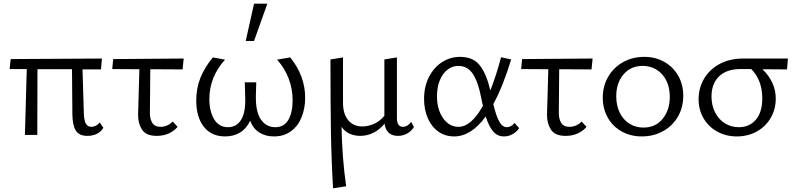

<svg xmlns="http://www.w3.org/2000/svg" viewBox="-20 -731 4301 1040"><path d="M125 -357H32L38 -411L532 -414L527 -355H427L434 -121Q435 -79 445 -61.5Q455 -44 474 -44Q487 -44 499 -50Q511 -56 520 -68L540 -39Q528 -18 505.5 -6.5Q483 5 454 5Q409 5 391 -23Q373 -51 372 -111L370 -356H183L182 0H115Z M593 -411 975 -414 969 -355 794 -356 792 -121Q791 -90 804 -67Q817 -44 850 -44Q868 -44 885.5 -51.5Q903 -59 915 -73L942 -44Q923 -21 894 -8Q865 5 829 5Q770 5 748.5 -30Q727 -65 728 -111L735 -356L588 -357Z M1043 -186Q1043 -254 1066 -310.5Q1089 -367 1133 -420L1199 -408Q1114 -314 1114 -194Q1114 -128 1140 -85Q1166 -42 1215 -42Q1263 -42 1287.5 -84.5Q1312 -127 1308 -210L1306 -285H1368L1366 -214Q1364 -126 1393 -84Q1422 -42 1471 -42Q1519 -42 1542 -82Q1565 -122 1565 -186Q1565 -312 1481 -408L1552 -420Q1633 -320 1633 -201Q1633 -145 1614 -97Q1595 -49 1556.5 -20.5Q1518 8 1464 8Q1417 8 1383.5 -14Q1350 -36 1335 -77Q1315 -34 1280 -13Q1245 8 1200 8Q1125 8 1084 -44.5Q1043 -97 1043 -186ZM1356 -711H1428L1356 -509H1311Z M1770 -409 1838 -420V-174Q1838 -114 1866 -80Q1894 -46 1943 -46Q1974 -46 2006.5 -60.5Q2039 -75 2062 -104V-409L2130 -420V-91Q2130 -44 2163 -44Q2175 -44 2186.5 -51Q2198 -58 2207 -71L2222 -43Q2209 -21 2186 -8Q2163 5 2135 5Q2104 5 2085.5 -12Q2067 -29 2063 -61Q2036 -28 2002 -11.5Q1968 5 1931 5Q1900 5 1873.5 -7Q1847 -19 1830 -44Q1833 123 1855 278L1784 289Q1775 134 1772.5 -21Q1770 -176 1770 -409Z M2277 -195Q2277 -262 2303.5 -314Q2330 -366 2374.5 -394.5Q2419 -423 2472 -423Q2544 -423 2580 -375.5Q2616 -328 2636 -241Q2669 -325 2694 -421L2749 -409Q2704 -262 2652 -167Q2667 -104 2684 -73Q2701 -42 2726 -42Q2737 -42 2748 -48Q2759 -54 2767 -65L2792 -37Q2779 -17 2757 -4.5Q2735 8 2710 8Q2673 8 2650 -20.5Q2627 -49 2611 -100Q2532 8 2440 8Q2391 8 2354 -18.5Q2317 -45 2297 -91.5Q2277 -138 2277 -195ZM2464 -44Q2532 -44 2596 -158Q2591 -175 2586 -204Q2570 -287 2541.5 -330.5Q2513 -374 2462 -374Q2431 -374 2404.5 -354Q2378 -334 2362.5 -296.5Q2347 -259 2347 -209Q2347 -138 2380 -91Q2413 -44 2464 -44Z M2808 -411 3190 -414 3184 -355 3009 -356 3007 -121Q3006 -90 3019 -67Q3032 -44 3065 -44Q3083 -44 3100.5 -51.5Q3118 -59 3130 -73L3157 -44Q3138 -21 3109 -8Q3080 5 3044 5Q2985 5 2963.5 -30Q2942 -65 2943 -111L2950 -356L2803 -357Z M3245 -202Q3245 -265 3274.5 -315.5Q3304 -366 3355 -394.5Q3406 -423 3470 -423Q3530 -423 3578 -396Q3626 -369 3653.5 -321Q3681 -273 3681 -213Q3681 -149 3652 -99Q3623 -49 3571.5 -20.5Q3520 8 3456 8Q3396 8 3347.5 -19Q3299 -46 3272 -94Q3245 -142 3245 -202ZM3465 -40Q3531 -40 3569.5 -87.5Q3608 -135 3608 -206Q3608 -282 3566.5 -328Q3525 -374 3461 -374Q3396 -374 3357 -327.5Q3318 -281 3318 -210Q3318 -159 3337 -120.5Q3356 -82 3389.5 -61Q3423 -40 3465 -40Z M3764 -194Q3764 -254 3793.5 -304.5Q3823 -355 3878 -384.5Q3933 -414 4007 -414H4248L4243 -355Q4198 -356 4110 -356Q4182 -286 4182 -197Q4182 -139 4154.5 -92Q4127 -45 4079 -18.5Q4031 8 3971 8Q3912 8 3864.5 -18.5Q3817 -45 3790.5 -91Q3764 -137 3764 -194ZM3982 -42Q4040 -42 4074.5 -83Q4109 -124 4109 -198Q4109 -297 4049 -357H3991Q3916 -357 3875 -317.5Q3834 -278 3834 -208Q3834 -160 3853.5 -122Q3873 -84 3906.5 -63Q3940 -42 3982 -42Z"/></svg>

Font: QiushuiShotai Bright
Style: Regular
Weight: 400
Designer: Christian Thalmann (Catharsis Fonts)
Version: Version 1.250;